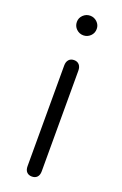

<svg xmlns="http://www.w3.org/2000/svg" viewBox="-136 -719 485 764"><g transform="rotate(20 107.0 -336.5)"><path d="M77 -29V-455Q77 -471 85 -480Q93 -489 107 -489Q121 -489 129 -480Q137 -471 137 -455V-29Q137 -13 129 -4.5Q121 4 107 4Q93 4 85 -4.5Q77 -13 77 -29ZM65 -636Q65 -653 77.5 -665Q90 -677 107 -677Q124 -677 136.5 -665Q149 -653 149 -636Q149 -618 136.5 -606Q124 -594 107 -594Q90 -594 77.5 -606Q65 -618 65 -636Z"/></g></svg>

Font: SN Pro Light
Style: Regular
Weight: 300
Designer: Tobias Whetton
Foundry: Supernotes
Version: Version 1.002